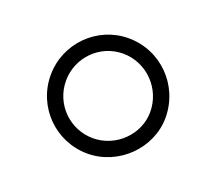

<svg xmlns="http://www.w3.org/2000/svg" viewBox="-65 -774 530 470"><g transform="rotate(20 200.0 -539.0)"><path d="M199 -689C117 -689 50 -622 50 -539C50 -456 117 -389 200 -389C281 -389 350 -457 350 -537C350 -621 283 -689 199 -689ZM199 -649C260 -649 310 -599 310 -537C310 -479 260 -429 200 -429C139 -429 90 -478 90 -539C90 -600 139 -649 199 -649Z"/></g></svg>

Font: Asana Math
Style: Regular
Weight: 400
Version: Version 000.958